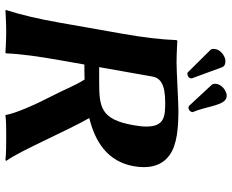

<svg xmlns="http://www.w3.org/2000/svg" viewBox="-96 -780 878 727"><g transform="rotate(90 343.5 -416.0)"><path d="M184.2 -820C174 -813 167.1 -802 165.3 -792C163.7 -783 164.5 -776 169.8 -772L253 -688C254.6 -686 257.6 -686 259.6 -686C263.6 -686 267 -688 269.1 -689C273.7 -692 275.2 -695 275.9 -699C276.3 -701 276.6 -703 275.8 -704L233.9 -818C229.5 -827 223 -830 209 -830C200 -830 189.9 -824 184.2 -820ZM317.3 -826C307.1 -819 299.1 -808 297.2 -797C295.1 -785 299.2 -780 300.8 -778L380.7 -692C382.5 -691 385.3 -690 388.3 -690C390.3 -690 393.7 -692 396.8 -693C400.4 -696 403.1 -700 403.8 -704C404 -705 404.3 -707 403.5 -708C380 -762 379.9 -835 341.9 -835C332.9 -835 324 -830 317.3 -826ZM366.8 -602C417.7 -602 458.7 -600.6 458.7 -531.4C458.7 -517.8 457.1 -501.5 453.6 -482C431.6 -357 384.7 -352 287.7 -352H233.7L269.2 -553C274.3 -582 295.8 -602 366.8 -602ZM223.8 -296C241.6 -296 260.8 -296.1 280.6 -296.8C303 -262.1 321.2 -214.8 341.7 -176C379 -104 410.1 -31 415.1 3C434.6 0 474.6 0 493.6 0C513.6 0 566.6 0 586.1 3L588.6 0C547.8 -57.7 474.7 -231 426.4 -314.5C514.5 -336.1 591.1 -382.7 608.8 -483C611.2 -496.7 612.4 -509.4 612.4 -521.2C612.4 -565.5 596.1 -597.2 567.6 -618C526.6 -648 460.5 -652 394.6 -652C369.6 -652 247.4 -645 217.4 -645C183.4 -645 133.9 -648 133.9 -648L131.4 -645C129.3 -588 121.3 -520 108.1 -445L64.9 -200C51.7 -125 35.2 -54 17.6 0L18.1 3C18.1 3 64.6 0 99.6 0C133.6 0 179.1 3 179.1 3L181.6 0C183.7 -57 193.7 -125 206.9 -200Z"/></g></svg>

Font: Linux Biolinum O 
Style: Bold Italic
Weight: 700
Designer: Philipp H. Poll
Foundry: Philipp H. Poll
Version: Version 1.3.2